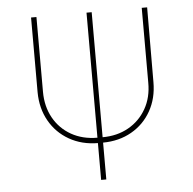

<svg xmlns="http://www.w3.org/2000/svg" viewBox="-52 -780 835 832"><g transform="rotate(-5 365.5 -364.0)"><path d="M594.7 -727.5H618.2L617.2 -402.3Q617.2 -332 586.4 -277.3Q555.7 -222.7 501.2 -191.7Q446.8 -160.6 376 -160.2H354.5Q284.7 -160.6 230.2 -191.7Q175.8 -222.7 144.8 -277.3Q113.8 -332 113.3 -402.3V-727.5H136.7V-402.3Q136.7 -338.4 164.3 -288.8Q191.9 -239.3 241.2 -211.4Q290.5 -183.6 354.5 -183.6H376Q440.4 -183.6 489.7 -211.4Q539.1 -239.3 567.1 -288.6Q595.2 -337.9 594.7 -402.3ZM377 -727.5V0H354.5V-727.5Z"/></g></svg>

Font: Inter Tight Thin
Style: Regular
Weight: 250
Designer: Rasmus Andersson
Foundry: rsms
Version: Version 3.004